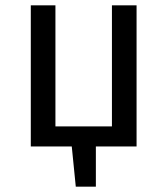

<svg xmlns="http://www.w3.org/2000/svg" viewBox="-20 -547 625 717"><path d="M398 -75V-527H490V0H95V-527H187V-75ZM212 -74H338V150H263L248 0H212Z"/></svg>

Font: Fira Sans Variable
Style: Regular
Weight: 400
Designer: Carrois Corporate & Edenspiekermann AG
Foundry: Carrois Corporate GbR & Edenspiekermann AG
Version: Version 4.202